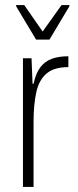

<svg xmlns="http://www.w3.org/2000/svg" viewBox="-20 -741 310 761"><path d="M71 0V-510H105L109 -409H113Q122 -451 140 -474.5Q158 -498 185.5 -508Q213 -518 251 -518V-475Q195 -475 165 -450Q135 -425 124 -376Q113 -327 113 -256V0ZM123 -584 44 -716V-721H76L149 -616L224 -721H255V-716L176 -584Z"/></svg>

Font: Saira Condensed ExtraLight
Style: Regular
Weight: 250
Width: 3
Designer: Hector Gatti with collaboration of the Omnibus-Type team
Foundry: Omnibus-Type
Version: Version 1.101